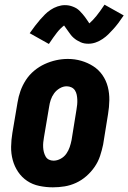

<svg xmlns="http://www.w3.org/2000/svg" viewBox="-20 -793 549 821"><path d="M206 8Q177 8 148 2Q119 -4 96 -19.5Q73 -35 57.5 -58Q42 -81 34.5 -108.5Q27 -136 27.5 -165.5Q28 -195 33 -225L55 -355Q59 -380 67.5 -404Q76 -428 90.5 -450.5Q105 -473 126 -490.5Q147 -508 171 -519Q195 -530 220 -535.5Q245 -541 270 -541Q300 -541 327.5 -533Q355 -525 378.5 -510Q402 -495 418 -472Q434 -449 441 -421.5Q448 -394 447.5 -364.5Q447 -335 442 -305L421 -175Q416 -151 408 -126.5Q400 -102 385 -80Q370 -58 349.5 -40Q329 -22 305 -11Q281 0 256 4Q231 8 206 8ZM209 -106Q224 -106 239 -114Q254 -122 263.5 -135.5Q273 -149 278 -164Q283 -179 286 -194L307 -324Q309 -335 310 -346Q311 -357 310.5 -367.5Q310 -378 308 -388Q306 -398 300.5 -406.5Q295 -415 285.5 -419.5Q276 -424 265 -424Q250 -424 235.5 -415.5Q221 -407 211.5 -394Q202 -381 197 -366Q192 -351 190 -336L168 -206Q166 -195 165 -184.5Q164 -174 164.5 -163.5Q165 -153 167.5 -143Q170 -133 175 -124Q180 -115 189 -110.5Q198 -106 209 -106ZM189 -605 107 -651Q119 -668 130 -682.5Q141 -697 151.5 -709Q162 -721 172.5 -731.5Q183 -742 196.5 -751Q210 -760 226 -765.5Q242 -771 257 -771Q267 -771 275 -769.5Q283 -768 292 -764.5Q301 -761 307.5 -757Q314 -753 321 -746Q328 -739 333.5 -732.5Q339 -726 343.5 -720Q348 -714 353 -706.5Q358 -699 362 -693Q377 -706 392 -724.5Q407 -743 427 -773L509 -727Q497 -709 486 -694.5Q475 -680 464.5 -668.5Q454 -657 443.5 -646.5Q433 -636 419 -626.5Q405 -617 389.5 -611.5Q374 -606 358 -606Q349 -606 340.5 -607.5Q332 -609 323.5 -613Q315 -617 308.5 -621Q302 -625 294.5 -631.5Q287 -638 282 -645Q277 -652 272.5 -658Q268 -664 262.5 -672Q257 -680 254 -684Q238 -672 223.5 -653.5Q209 -635 189 -605Z"/></svg>

Font: Iosevka Slab Heavy
Style: Italic
Weight: 900
Italic angle: -9°
Monospace: yes
Designer: Belleve Invis
Foundry: Belleve Invis
Version: Version 11.1.0; ttfautohint (v1.8.3)